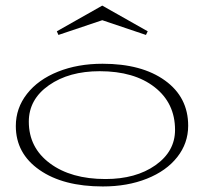

<svg xmlns="http://www.w3.org/2000/svg" viewBox="-20 -653 741 693"><path d="M351.1 20Q208 20 122.6 -39.6Q37.1 -99.1 37.1 -198.2Q37.1 -262.7 77.4 -314.2Q117.7 -365.7 189.2 -394.3Q260.7 -422.9 350.1 -422.9Q491.7 -422.9 575.4 -362.5Q659.2 -302.2 659.2 -199.2Q659.2 -136.2 619.9 -86.2Q580.6 -36.1 510.3 -8.1Q439.9 20 351.1 20ZM84 -213.9Q84 -120.1 160.2 -63.5Q236.3 -6.8 360.8 -6.8Q470.2 -6.8 541 -56.6Q611.8 -106.4 611.8 -184.1Q611.8 -280.8 538.1 -338.4Q464.4 -396 339.8 -396Q229 -396 156.5 -345.2Q84 -294.4 84 -213.9ZM185.1 -540 349.1 -632.8 513.2 -540 506.8 -526.9 349.1 -580.1 190.9 -526.9Z"/></svg>

Font: Halibut Exp Thin
Style: Regular
Weight: 250
Width: 7
Designer: Matteo Maggi
Foundry: Collletttivo
Version: Version 3.080 | FøM Fix